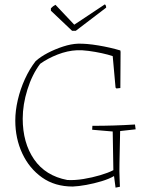

<svg xmlns="http://www.w3.org/2000/svg" viewBox="-20 -847 693 879"><path d="M509 12 502 -41Q480 -28 445.5 -17.5Q411 -7 375 -0.5Q339 6 313 7Q231 7 172.5 -34.5Q114 -76 82 -144.5Q50 -213 50 -295Q50 -340 61.5 -389.5Q73 -439 94 -485Q115 -531 143 -567Q165 -587 198.5 -604.5Q232 -622 269 -634Q306 -646 337 -647Q376 -648 430 -639Q484 -630 531 -616L532 -609L531 -444L513 -442L509 -446L496 -590Q476 -597 446 -603.5Q416 -610 385.5 -614Q355 -618 333 -617Q289 -615 244 -597.5Q199 -580 164 -555Q127 -506 105.5 -437Q84 -368 84 -304Q84 -193 136 -117.5Q188 -42 288 -23Q322 -21 362 -27.5Q402 -34 439 -45Q476 -56 499 -68L496 -245L402 -253L403 -271Q454 -271 501.5 -272.5Q549 -274 598 -277L601 -255L530 -247Q528 -174 527 -103Q526 -60 527.5 -31Q529 -2 529 8ZM310 -706 213 -798V-809Q222 -819 234 -825L320 -734L460 -827Q466 -823 466 -812L327 -706Z"/></svg>

Font: Labrada ExtraLight
Style: Regular
Weight: 200
Designer: Mercedes Jáuregui
Foundry: Omnibus-Type Team
Version: Version 1.000; ttfautohint (v1.8.4.7-5d5b)